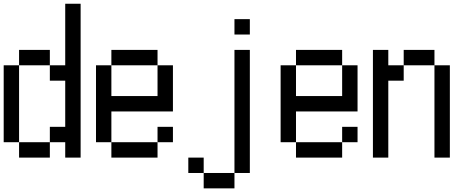

<svg xmlns="http://www.w3.org/2000/svg" viewBox="-20 -937 2540 1040"><path d="M0 -166.7V-583.3H83.3V-166.7ZM83.3 -166.7H250V-83.3H83.3ZM83.3 -583.3V-666.7H250V-583.3ZM250 -166.7V-250H333.3V-500H250V-583.3H333.3V-916.7H416.7V-83.3H333.3V-166.7Z M500 -166.7V-583.3H583.3V-416.7H833.3V-583.3H916.7V-333.3H583.3V-166.7ZM583.3 -166.7H833.3V-83.3H583.3ZM583.3 -583.3V-666.7H833.3V-583.3ZM833.3 -166.7V-250H916.7V-166.7Z M1000 0V-83.3H1083.3V0ZM1083.3 0H1250V83.3H1083.3ZM1250 0V-666.7H1333.3V0ZM1250 -750V-833.3H1333.3V-750Z M1500 -166.7V-583.3H1583.3V-416.7H1833.3V-583.3H1916.7V-333.3H1583.3V-166.7ZM1583.3 -166.7H1833.3V-83.3H1583.3ZM1583.3 -583.3V-666.7H1833.3V-583.3ZM1833.3 -166.7V-250H1916.7V-166.7Z M2000 -83.3V-666.7H2083.3V-583.3H2166.7V-500H2083.3V-83.3ZM2166.7 -583.3V-666.7H2333.3V-583.3ZM2333.3 -83.3V-583.3H2416.7V-83.3Z"/></svg>

Font: GalmuriMono11 Regular
Style: Regular
Weight: 400
Designer: Lee Minseo (quiple)
Version: Version 2.399;hotconv 1.1.1;makeotfexe 2.6.0 DEVELOPMENT